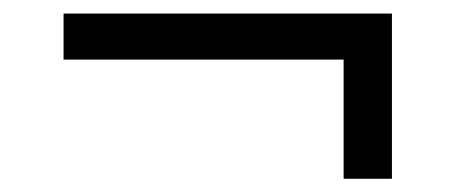

<svg xmlns="http://www.w3.org/2000/svg" viewBox="-20 -478 688 290"><path d="M499 -208V-388H76V-457.5H572V-208Z"/></svg>

Font: Geologica Cursive Light
Style: Regular
Weight: 300
Designer: Sindre Bremnes, Frode Helland
Foundry: Monokrom Skriftforlag AS
Version: Version 1.010;gftools[0.9.28]